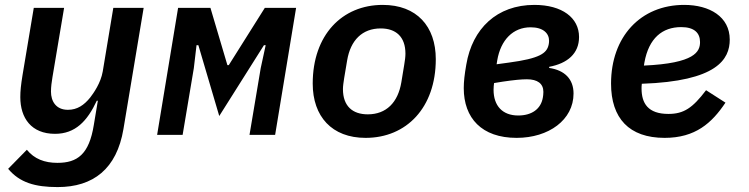

<svg xmlns="http://www.w3.org/2000/svg" viewBox="-20 -548 3041 780"><path d="M214.1 212C359 212 454.2 138.1 481.5 -23.8L563.6 -516H440.3L397.4 -257.8C389.2 -210.2 360.1 -169.7 346.6 -152C321.4 -120.7 293.7 -101.9 256 -101.9C206.7 -101.9 187.1 -137.4 187.1 -175.8C187.1 -196 190 -215.2 193.2 -235.1L240.4 -516H117.2L71.7 -244C65 -202.8 62.5 -178.6 62.5 -153.4C62.5 -68.5 107.2 -4.3 203.5 -4.3C285.9 -4.3 334.5 -55.8 373.2 -138.8H377.5L361.2 -40.8C342 79.5 294 113.6 213.1 113.6C161.2 113.6 119.3 97.7 89.1 60.4L13.1 137.8C60 193.9 122.5 212 214.1 212Z M618.3 0H721.9L767.4 -271L778.4 -364.3H785.9L870.7 -76.7L1052.2 -364.3H1059.3L1039.1 -271L993.6 0H1097.7L1182.9 -516H1055.8L909.4 -283.4H903.8L834.9 -516H703.5Z M1465.2 12.1C1631 12.1 1750.4 -110.4 1750.4 -307.5C1750.4 -441.1 1672.9 -528.1 1534.8 -528.1C1369.3 -528.1 1250.4 -405.5 1250.4 -208.5C1250.4 -74.9 1328.1 12.1 1465.2 12.1ZM1373.2 -186.1C1373.2 -198.2 1375.7 -214.5 1378.2 -230.8L1390.3 -302.9C1404.1 -384.6 1451.7 -432.5 1526.6 -432.5C1588.1 -432.5 1627.1 -399.1 1627.1 -329.9C1627.1 -317.8 1625 -301.5 1622.2 -285.2L1610.4 -213.4C1596.6 -131.4 1549 -83.5 1474.1 -83.5C1412.3 -83.5 1373.2 -116.8 1373.2 -186.1Z M2078.8 12.1C2209.2 12.1 2310 -61.1 2310 -168C2310 -226.6 2274.1 -262.8 2210.9 -272L2211.3 -276.6C2285.2 -290.5 2332.4 -330.3 2332.4 -397.7C2332.4 -475.9 2263.5 -528.1 2150.9 -528.1C1998.6 -528.1 1898.8 -431.8 1874.3 -285.5C1867.2 -245.4 1864 -215.9 1864 -190C1864 -68.5 1936.8 12.1 2078.8 12.1ZM1985.1 -183.2C1985.1 -193.5 1986.2 -203.5 1987.2 -210.6L2022.4 -216.3C2068.2 -223 2097.7 -225.9 2120.7 -225.9C2163.4 -225.9 2187.5 -208.5 2187.5 -174.7C2187.5 -165.5 2186.4 -158 2185.4 -152C2177.6 -105.1 2140.3 -78.8 2085.2 -78.8C2021 -78.8 1985.1 -118.6 1985.1 -183.2ZM1997.5 -286.9 2000 -302.6C2014.2 -386.4 2064.6 -437.1 2135.7 -437.1C2187.1 -437.1 2210.6 -412.3 2210.6 -382.5C2210.6 -376.8 2209.9 -370.7 2208.8 -366.1C2201.3 -331.3 2172.2 -310.4 2047.2 -293.7Z M2680 12.1C2804.7 12.1 2871.8 -47.9 2927.2 -131L2848.4 -181.5C2793.3 -109 2757.8 -85.2 2695.3 -85.2C2612.6 -85.2 2586.3 -128.2 2586.3 -188.6C2586.3 -192.8 2586.3 -198.9 2587.4 -207.7C2893.1 -218 2944.6 -307.2 2944.6 -387.1C2944.6 -480.1 2862.6 -528.1 2759.6 -528.1C2582 -528.1 2462.4 -398.4 2462.4 -208.5C2462.4 -67.8 2535.5 12.1 2680 12.1ZM2595.9 -281.6 2598 -294.4C2615.8 -392.8 2670.5 -437.9 2747.5 -437.9C2801.5 -437.9 2823.9 -413.4 2823.9 -377.1C2823.9 -338.4 2803.3 -290.8 2595.9 -281.6Z"/></svg>

Font: Margiela Mono Italic SmBold It
Style: Regular
Weight: 600
Designer: Mike Abbink, Paul van der Laan, Pieter van Rosmalen
Foundry: Bold Monday
Version: Version 2.003 2021